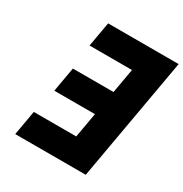

<svg xmlns="http://www.w3.org/2000/svg" viewBox="-187 -969 1063 1113"><g transform="rotate(30 344.0 -412.5)"><path d="M216.5 -825 187.4 -660H471.4L442.5 -496H170.5L141.4 -331H413.4L384.1 -165H100.1L71 0H543L688.5 -825Z"/></g></svg>

Font: Hussar Wysoki
Style: Obl
Weight: 700
Foundry: Cannot Into Space Fonts
Version: Version 0.92